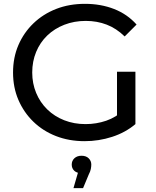

<svg xmlns="http://www.w3.org/2000/svg" viewBox="-20 -728 812 1001"><path d="M421 8Q340 8 272 -18.5Q204 -45 154 -93.5Q104 -142 76 -207Q48 -272 48 -350Q48 -428 76 -493Q104 -558 154.5 -606.5Q205 -655 273 -681.5Q341 -708 423 -708Q506 -708 575 -681Q644 -654 692 -600L630 -538Q587 -580 536.5 -599.5Q486 -619 427 -619Q367 -619 315.5 -599Q264 -579 226.5 -543Q189 -507 168.5 -457.5Q148 -408 148 -350Q148 -293 168.5 -243.5Q189 -194 226.5 -157.5Q264 -121 315 -101Q366 -81 426 -81Q482 -81 533.5 -98.5Q585 -116 629 -157L686 -81Q634 -37 564.5 -14.5Q495 8 421 8ZM686 -81 590 -94V-354H686ZM363 253 396 139 405 175Q381 175 367.5 162.5Q354 150 354 130Q354 110 368 97Q382 84 405 84Q429 84 442.5 97.5Q456 111 456 130Q456 140 453.5 153Q451 166 443 181L413 253Z"/></svg>

Font: Montserrat Thin Medium
Style: Regular
Weight: 500
Version: Version 9.000